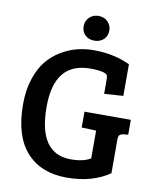

<svg xmlns="http://www.w3.org/2000/svg" viewBox="-94 -932 829 1016"><g transform="rotate(10 320.5 -424.0)"><path d="M564 -233V-52Q471 12 334 12Q195 12 117.5 -74.5Q40 -161 40 -331Q40 -406 59.5 -466Q79 -526 110.5 -565Q142 -604 184.5 -629.5Q227 -655 270.5 -666Q314 -677 359 -677Q467 -677 555 -636V-466L453 -459V-537Q453 -552 449 -559Q445 -566 432 -570Q407 -578 358 -578Q165 -578 165 -339Q165 -87 339 -87Q408 -87 445 -111V-260H444L367 -263V-348H616V-268L593 -266Q577 -264 570.5 -257.5Q564 -251 564 -233ZM284 -793Q284 -821 303.5 -840.5Q323 -860 353 -860Q383 -860 402.5 -840.5Q422 -821 422 -793Q422 -764 402.5 -745.5Q383 -727 353 -727Q322 -727 303 -745.5Q284 -764 284 -793Z"/></g></svg>

Font: Bree Serif
Style: Regular
Weight: 400
Designer: Veronika Burian, Jos Scaglione
Foundry: TypeTogether
Version: Version 1.001